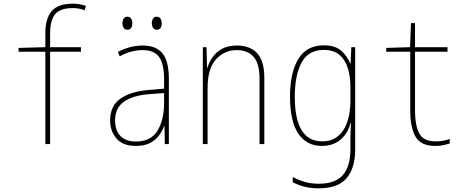

<svg xmlns="http://www.w3.org/2000/svg" viewBox="-20 -785 2540 1046"><path d="M227 0V-503H81V-524L227 -528V-604Q227 -684 261.5 -724.5Q296 -765 378 -765Q399 -765 416 -761.5Q433 -758 448 -753L441 -729Q411 -741 377 -741Q309 -741 281 -708.5Q253 -676 253 -601V-528H421V-503H253V0Z M720 10Q649 10 614.5 -30.5Q580 -71 580 -129Q580 -208 636 -247.5Q692 -287 792 -295L874 -302V-349Q874 -439 846 -475.5Q818 -512 758 -512Q729 -512 698 -504.5Q667 -497 632 -478L622 -502Q654 -519 688.5 -528Q723 -537 758 -537Q830 -537 865 -494.5Q900 -452 900 -354V0H878L876 -98H874Q864 -71 845.5 -46Q827 -21 796.5 -5.5Q766 10 720 10ZM720 -14Q801 -14 837 -71.5Q873 -129 874 -220V-278L792 -272Q704 -265 655.5 -231Q607 -197 607 -129Q607 -74 636.5 -44Q666 -14 720 -14ZM833 -623Q820 -623 813.5 -634Q807 -645 807 -658Q807 -672 813.5 -683Q820 -694 833 -694Q848 -694 854.5 -683.5Q861 -673 861 -658Q861 -643 855 -633Q849 -623 833 -623ZM673 -623Q660 -623 653.5 -634Q647 -645 647 -658Q647 -672 653.5 -683Q660 -694 673 -694Q688 -694 694.5 -683Q701 -672 701 -658Q701 -643 694.5 -633Q688 -623 673 -623Z M1085 0V-528H1105L1108 -416H1110Q1119 -446 1138.5 -474Q1158 -502 1190.5 -519.5Q1223 -537 1270 -537Q1342 -537 1381 -495Q1420 -453 1420 -361V0H1394V-355Q1394 -439 1361.5 -475.5Q1329 -512 1270 -512Q1202 -512 1156.5 -461.5Q1111 -411 1111 -307V0Z M1715 241Q1672 241 1638 232Q1604 223 1575 208V179Q1604 195 1638.5 205.5Q1673 216 1716 216Q1807 216 1848 168.5Q1889 121 1889 30V-15Q1889 -41 1889.5 -62.5Q1890 -84 1892 -114H1889Q1876 -60 1836 -25Q1796 10 1733 10Q1651 10 1605.5 -56.5Q1560 -123 1560 -259Q1560 -389 1605 -463.5Q1650 -538 1744 -538Q1806 -538 1839 -508.5Q1872 -479 1888 -439H1890L1894 -528H1915V30Q1915 130 1868.5 185.5Q1822 241 1715 241ZM1735 -15Q1780 -15 1809.5 -34.5Q1839 -54 1856.5 -86Q1874 -118 1881.5 -156.5Q1889 -195 1889 -234V-312Q1889 -368 1875 -413.5Q1861 -459 1829.5 -486Q1798 -513 1744 -513Q1660 -513 1623 -444Q1586 -375 1586 -258Q1586 -15 1735 -15Z M2351 10Q2272 10 2243.5 -41Q2215 -92 2215 -180V-503H2084V-524L2214 -528L2219 -659H2241V-528H2418V-503H2241V-183Q2241 -102 2264 -58.5Q2287 -15 2351 -15Q2376 -15 2395 -18.5Q2414 -22 2430 -28V-3Q2414 2 2395.5 6Q2377 10 2351 10Z"/></svg>

Font: Noto Sans Mono ExtraCondensed Thin
Style: Regular
Weight: 100
Width: 2
Designer: Monotype Design Team
Foundry: Monotype Imaging Inc.
Version: Version 2.014; ttfautohint (v1.8.4.7-5d5b)